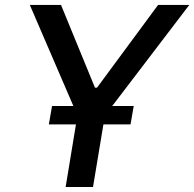

<svg xmlns="http://www.w3.org/2000/svg" viewBox="-20 -747 776 767"><path d="M99.1 -727.3 273.1 -323.5H187.9L175.1 -250H283.4L242.2 0H351.6L393.1 -250H501.4L514.2 -323.5H428.3L736.2 -727.3H611.5L367.5 -396.7H359.4L223.7 -727.3Z"/></svg>

Font: Margiela Sans Medium
Style: Italic
Weight: 500
Italic angle: -9.39999°
Designer: Stefan Endress, Andreas Faust
Version: Version 1.100;FEAKit 1.0